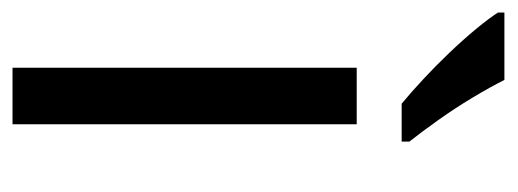

<svg xmlns="http://www.w3.org/2000/svg" viewBox="-274 -532 806 299"><g transform="rotate(90 128.5 -383.0)"><path d="M173 0H85V-536H173ZM104 -766Q115 -744 131.5 -716.5Q148 -689 166.5 -663Q185 -637 200 -618V-606H141Q124 -620 103 -639.5Q82 -659 61.5 -680.5Q41 -702 24.5 -722Q8 -742 -1 -756V-766Z"/></g></svg>

Font: Noto Sans Hanifi Rohingya
Style: Regular
Weight: 400
Designer: Monotype Design Team and DaltonMaag
Foundry: Google LLC
Version: Version 2.101